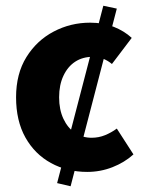

<svg xmlns="http://www.w3.org/2000/svg" viewBox="-20 -587 508 669"><path d="M226 62 179 51 340 -567 387 -557ZM284 12Q214 12 157.5 -19Q101 -50 68.5 -108Q36 -166 36 -248Q36 -330 72 -388Q108 -446 167 -477Q226 -508 294 -508Q340 -508 376.5 -493.5Q413 -479 439 -455L370 -364Q357 -375 340.5 -382Q324 -389 303 -389Q268 -389 242 -372Q216 -355 201 -323Q186 -291 186 -248Q186 -205 201 -173Q216 -141 241.5 -124Q267 -107 299 -107Q324 -107 346 -116Q368 -125 387 -139L445 -49Q414 -21 372 -4.5Q330 12 284 12Z"/></svg>

Font: Source Sans 3
Style: Bold
Weight: 700
Designer: Paul D. Hunt
Foundry: Adobe
Version: Version 3.052;hotconv 1.1.0;makeotfexe 2.6.0